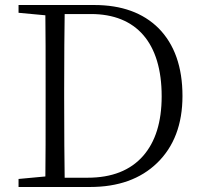

<svg xmlns="http://www.w3.org/2000/svg" viewBox="-20 -746 806 766"><path d="M339 0C452 0 541 -32 607 -96C674 -161 708 -250 708 -363C708 -479 676 -569 613 -633C551 -695 465 -726 356 -726H54V-695L161 -685C162 -620 162 -521 162 -387V-356C162 -211 162 -106 161 -42L54 -32V0ZM238 -37C237 -103 236 -209 236 -356V-387C236 -524 237 -625 238 -690H343C524 -690 625 -575 625 -362C625 -259 600 -180 551 -124C500 -66 426 -37 330 -37Z"/></svg>

Font: AllPunType Light
Style: Regular
Weight: 300
Version: 1.0